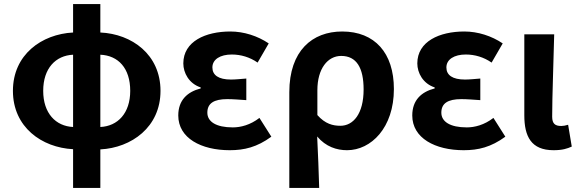

<svg xmlns="http://www.w3.org/2000/svg" viewBox="-20 -730 2867 951"><path d="M477 -459C566 -455 625 -392 625 -280C625 -169 563 -105 477 -101ZM342 -101C256 -105 194 -169 194 -280C194 -392 256 -455 342 -459ZM477 -710H342V-569C187 -561 44 -460 44 -280C44 -100 187 1 342 9V201H477V10C631 2 775 -100 775 -280C775 -460 633 -562 477 -569Z M1118 14C1190 14 1253 -1 1324 -53L1265 -146C1220 -111 1172 -99 1133 -99C1051 -99 1007 -127 1007 -172C1007 -218 1039 -239 1106 -239C1136 -239 1168 -236 1200 -234V-341C1174 -339 1147 -336 1124 -336C1062 -336 1032 -358 1032 -396C1032 -436 1071 -460 1128 -460C1173 -460 1217 -447 1256 -420L1311 -515C1256 -552 1188 -574 1121 -574C998 -574 888 -525 888 -416C888 -369 916 -316 974 -297V-292C908 -275 863 -234 863 -158C863 -46 976 14 1118 14Z M1413 201H1561C1559 114 1555 37 1551 -54C1594 -3 1648 14 1699 14C1818 14 1931 -97 1931 -289C1931 -468 1836 -574 1675 -574C1527 -574 1413 -479 1413 -273ZM1666 -107C1629 -107 1591 -116 1552 -160V-283C1552 -390 1603 -453 1670 -453C1746 -453 1781 -394 1781 -287C1781 -165 1729 -107 1666 -107Z M2277 14C2349 14 2412 -1 2483 -53L2424 -146C2379 -111 2331 -99 2292 -99C2210 -99 2166 -127 2166 -172C2166 -218 2198 -239 2265 -239C2295 -239 2327 -236 2359 -234V-341C2333 -339 2306 -336 2283 -336C2221 -336 2191 -358 2191 -396C2191 -436 2230 -460 2287 -460C2332 -460 2376 -447 2415 -420L2470 -515C2415 -552 2347 -574 2280 -574C2157 -574 2047 -525 2047 -416C2047 -369 2075 -316 2133 -297V-292C2067 -275 2022 -234 2022 -158C2022 -46 2135 14 2277 14Z M2722 14C2766 14 2790 6 2812 -4L2794 -112C2782 -108 2769 -106 2760 -106C2730 -106 2715 -117 2715 -152C2715 -257 2722 -423 2725 -560H2577V-159C2577 -54 2611 14 2722 14Z"/></svg>

Font: Noto Sans Japanese Bold
Style: Bold
Weight: 700
Designer: Ryoko NISHIZUKA (kana & ideographs); Paul D. Hunt (Latin, Greek & Cyrillic); Wenlong ZHANG (bopomofo); Sandoll Communica
Foundry: Adobe Systems Incorporated
Version: Version 1.000;PS 1;hotconv 1.0.78;makeotf.lib2.5.61930